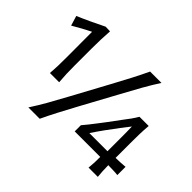

<svg xmlns="http://www.w3.org/2000/svg" viewBox="-149 -1031 1303 1303"><g transform="rotate(45 502.5 -379.0)"><path d="M170.4 -268.6Q173.8 -307.6 174.8 -343.8Q175.8 -379.9 175.8 -424.3Q175.8 -485.4 175.5 -546.9Q175.3 -608.4 175.3 -668.9Q145 -653.8 112.3 -636Q79.6 -618.2 44.9 -597.7L23.4 -668.9Q73.2 -689.9 120.8 -712.4Q168.5 -734.9 215.8 -758.3L259.3 -756.8Q253.4 -674.8 253.4 -585.9V-424.3Q253.4 -379.9 254.6 -343.8Q255.9 -307.6 259.3 -268.6ZM232.4 0Q270 -58.1 302 -114.5Q334 -170.9 373 -243.2L515.6 -506.3Q556.2 -581.5 586.2 -638.7Q616.2 -695.8 644.5 -756.3H753.4Q714.8 -695.8 682.6 -638.7Q650.4 -581.5 609.9 -506.3L466.8 -243.2Q427.7 -170.9 398.2 -114.5Q368.7 -58.1 341.3 0ZM893.1 -106.4Q893.6 -76.2 894.8 -51.8Q896 -27.3 898.9 0H810.1Q813 -27.3 814 -52Q814.9 -76.7 814.9 -107.4H569.8V-166.5Q584 -182.6 603.3 -207Q622.6 -231.4 642.8 -257.8Q663.1 -284.2 679.7 -306.2L744.1 -393.1Q762.2 -416 779.5 -440.4Q796.9 -464.8 810.5 -488.3H898.9Q895 -443.4 894 -400.6Q893.1 -357.9 893.1 -315.4V-176.3Q916 -176.8 940.9 -178Q965.8 -179.2 983.9 -181.2V-102.1Q965.8 -104.5 940.9 -105.2Q916 -106 893.1 -106.4ZM648.4 -169.4H822.3V-301.8Q822.3 -327.6 822 -353.5Q821.8 -379.4 820.8 -405.3L772.9 -343.3Q740.2 -300.3 708.5 -256.6Q676.8 -212.9 648.4 -169.4Z"/></g></svg>

Font: Pinar Medium
Style: Regular
Weight: 500
Designer: Amin Abedi
Version: Version 3.000